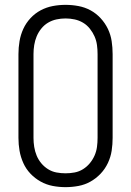

<svg xmlns="http://www.w3.org/2000/svg" viewBox="-20 -763 540 791"><path d="M250 8Q277 8 303.5 3Q330 -2 353 -15Q376 -28 394.5 -47.5Q413 -67 424.5 -91.5Q436 -116 440 -142Q444 -168 444 -195V-540Q444 -567 440 -593.5Q436 -620 424.5 -644Q413 -668 394.5 -688Q376 -708 353 -720.5Q330 -733 303.5 -738Q277 -743 250 -743Q223 -743 197 -738Q171 -733 147.5 -720.5Q124 -708 105.5 -688Q87 -668 76 -644Q65 -620 60.5 -593.5Q56 -567 56 -540V-195Q56 -168 60.5 -142Q65 -116 76 -91.5Q87 -67 105.5 -47.5Q124 -28 147.5 -15Q171 -2 197 3Q223 8 250 8ZM250 -49Q231 -49 212.5 -52.5Q194 -56 178 -66Q162 -76 150 -90.5Q138 -105 131 -122Q124 -139 121 -157.5Q118 -176 118 -195V-540Q118 -559 121 -577.5Q124 -596 131 -613Q138 -630 150 -645Q162 -660 178 -669.5Q194 -679 212.5 -683Q231 -687 250 -687Q269 -687 287.5 -683Q306 -679 322 -669.5Q338 -660 350 -645Q362 -630 369.5 -613Q377 -596 379.5 -577.5Q382 -559 382 -540V-195Q382 -176 379.5 -157.5Q377 -139 369.5 -122Q362 -105 350 -90.5Q338 -76 322 -66Q306 -56 287.5 -52.5Q269 -49 250 -49Z"/></svg>

Font: Iosevka SS09 Light
Style: Regular
Weight: 300
Monospace: yes
Designer: Belleve Invis
Foundry: Belleve Invis
Version: Version 5.2.1; ttfautohint (v1.8.3)